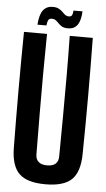

<svg xmlns="http://www.w3.org/2000/svg" viewBox="-63 -987 571 1036"><g transform="rotate(5 223.0 -469.5)"><path d="M223.6 9.1Q124.1 9.1 81.2 -32.5Q38.2 -74.1 36.9 -170.5Q34.9 -326.9 34.9 -485.4Q34.9 -643.9 36.9 -800H161.7Q159.9 -695.9 159.6 -584.9Q159.2 -473.9 159.8 -363Q160.4 -252.1 161.4 -147.9Q161.4 -120.9 177.4 -107.1Q193.4 -93.3 223.6 -93.3Q254.2 -93.3 269.5 -107.1Q284.7 -120.9 284.7 -147.9Q285.7 -252.1 286.4 -363Q287.1 -473.9 286.9 -584.9Q286.6 -695.9 284.7 -800H409.6Q411.9 -643.9 411.9 -485.4Q411.9 -326.9 409.6 -170.5Q408.3 -74.1 365.5 -32.5Q322.7 9.1 223.6 9.1ZM293 -937.8H341.9Q339.6 -887.1 322 -863.3Q304.4 -839.6 271.4 -839.6Q251.3 -839.6 239.4 -846.2Q227.6 -852.9 219.4 -861.7Q211.2 -870.5 202.7 -877.1Q194.2 -883.8 180.4 -883.8Q166.1 -883.8 161.2 -873.5Q156.2 -863.2 154.5 -845.1H105.8Q109.6 -899.6 128.1 -923.8Q146.7 -948 179.8 -948Q200.1 -948 212.5 -941.4Q225 -934.9 233.5 -926.2Q241.9 -917.4 250.3 -910.9Q258.7 -904.3 271.1 -904.3Q283.3 -904.3 287.8 -912.7Q292.2 -921.2 293 -937.8Z"/></g></svg>

Font: Big Shoulders Thin
Style: Regular
Weight: 100
Designer: Patric King
Foundry: XO Type Co
Version: Version 2.002